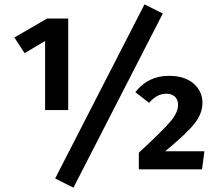

<svg xmlns="http://www.w3.org/2000/svg" viewBox="-20 -777 1000 881"><path d="M643 -757 727 -715 317 84 233 42ZM293 -692V-272H187V-589L93 -533L46 -605L196 -692ZM755 -429Q828 -429 868.5 -393.5Q909 -358 909 -305Q909 -258 874.5 -212.5Q840 -167 738 -83H918L907 0H617V-76Q729 -180 763 -220.5Q797 -261 797 -296Q797 -320 782.5 -333.5Q768 -347 743 -347Q700 -347 664 -305L601 -354Q659 -429 755 -429Z"/></svg>

Font: Fira Sans SemiBold
Style: Regular
Weight: 600
Designer: bBox Type GmbH & Carrois Corporate GbR & Edenspiekermann AG
Foundry: bBox Type GmbH & Carrois Corporate GbR & Edenspiekermann AG
Version: Version 4.301;PS 004.301;hotconv 1.0.88;makeotf.lib2.5.64775